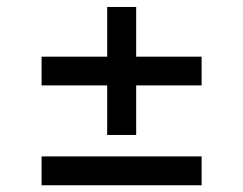

<svg xmlns="http://www.w3.org/2000/svg" viewBox="-20 -567 701 553"><path d="M99.8 -33.4H560.7V-116.5H99.8ZM99.8 -321H288.7V-178.3H372.2V-321H560.7V-403.8H372.2V-546.9H288.7V-403.8H99.8Z"/></svg>

Font: Margiela Sans Text
Style: Regular
Weight: 400
Designer: Stefan Endress, Andreas Faust
Version: Version 1.100;FEAKit 1.0